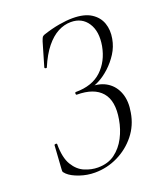

<svg xmlns="http://www.w3.org/2000/svg" viewBox="-123 -719 696 814"><g transform="rotate(-20 225.0 -312.0)"><path d="M185 -4Q231 -4 262 -27Q293 -50 312 -86.5Q331 -123 338 -165Q352 -245 317.5 -285Q283 -325 206 -325Q202 -325 202 -331Q202 -337 206 -337Q280 -337 322.5 -377Q365 -417 377 -482Q388 -545 362.5 -584Q337 -623 287 -623Q257 -623 228.5 -608Q200 -593 174 -561Q148 -529 126 -477Q125 -474 120 -475.5Q115 -477 116 -481L147 -587Q152 -601 154.5 -604.5Q157 -608 164 -611Q203 -624 237.5 -630Q272 -636 299 -636Q352 -636 382.5 -616.5Q413 -597 424 -565.5Q435 -534 428 -496Q422 -462 403.5 -433Q385 -404 360 -381Q335 -358 308.5 -344.5Q282 -331 261 -329L275 -337Q318 -337 348 -317Q378 -297 391 -260.5Q404 -224 395 -175Q386 -120 352.5 -78Q319 -36 270 -12Q221 12 166 12Q131 12 97.5 0.5Q64 -11 47 -27Q40 -34 38 -37Q36 -40 37 -50L44 -156Q44 -159 50 -159.5Q56 -160 56 -156Q56 -95 76 -62Q96 -29 126 -16.5Q156 -4 185 -4Z"/></g></svg>

Font: Cormorant Light
Style: Italic
Weight: 300
Italic angle: -10°
Designer: Christian Thalmann (Catharsis Fonts)
Foundry: Catharsis Fonts
Version: Version 4.000